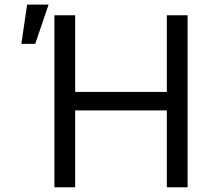

<svg xmlns="http://www.w3.org/2000/svg" viewBox="-20 -792 901 812"><path d="M210 0V-727.5H297.9V-403.3H685.5V-727.5H773.4V0H685.5V-325.2H297.9V0ZM70.3 -606.4 94.7 -772.5H185.5L128.9 -606.4Z"/></svg>

Font: Inter V
Style: 
Weight: 400
Designer: Rasmus Andersson
Foundry: rsms
Version: Version 4.000;git-a3f224843